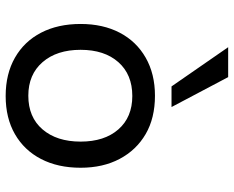

<svg xmlns="http://www.w3.org/2000/svg" viewBox="-92 -704 806 661"><g transform="rotate(90 310.5 -374.0)"><path d="M311 9Q235 9 179 -23Q123 -55 93 -113Q63 -171 63 -249Q63 -326 93 -383.5Q123 -441 179 -473Q235 -505 310 -505Q387 -505 442 -473Q497 -441 527.5 -383.5Q558 -326 558 -249Q558 -171 528 -113Q498 -55 442.5 -23Q387 9 311 9ZM310 -69Q384 -69 426 -118Q468 -167 468 -249Q468 -331 426 -379Q384 -427 311 -427Q237 -427 194.5 -379Q152 -331 152 -249Q152 -167 194.5 -118Q237 -69 310 -69ZM278 -562 143 -757H246L349 -562Z"/></g></svg>

Font: Nunito Sans 7pt
Style: Regular
Weight: 400
Designer: Vernon Adams
Foundry: Vernon Adams
Version: Version 3.101;gftools[0.9.27]